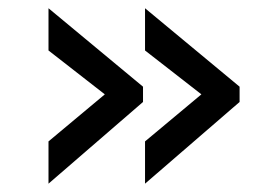

<svg xmlns="http://www.w3.org/2000/svg" viewBox="-20 -477 680 466"><path d="M332 -354.5 468.8 -248 332 -133.8V-31.2L561.5 -229.5V-266.6L332 -457ZM97.7 -354.5 234.4 -248 97.7 -133.8V-31.2L327.1 -229.5V-266.6L97.7 -457Z"/></svg>

Font: Sen-gleads
Style: Regular
Weight: 400
Designer: Kosal Sen, Philatype
Foundry: Philatype
Version: Version 1.004; ttfautohint (v1.8.3)